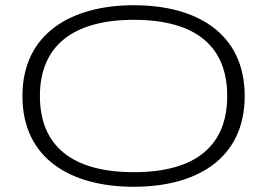

<svg xmlns="http://www.w3.org/2000/svg" viewBox="-20 -703 1024 736"><path d="M918 -335C918 -576 733 -683 493 -683C254 -683 66 -575 66 -335C66 -94 252 13 493 13C733 13 918 -94 918 -335ZM851 -335C851 -145 731 -43 493 -43C255 -43 133 -145 133 -335C133 -523 255 -627 493 -627C731 -627 851 -525 851 -335Z"/></svg>

Font: Stint Ultra Expanded
Style: Regular
Weight: 400
Width: 7
Designer: Astigmatic (AOETI)
Foundry: Astigmatic (AOETI)
Version: Version 1.000